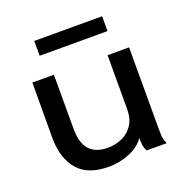

<svg xmlns="http://www.w3.org/2000/svg" viewBox="-118 -745 836 864"><g transform="rotate(-20 300.0 -312.5)"><path d="M260 11Q159 11 111.5 -45.5Q64 -102 64 -201L65 -463H168V-202Q168 -71 284 -71Q322 -71 354 -85.5Q386 -100 405.5 -130Q425 -160 425 -206V-463H528V-73Q528 -53 529.5 -35.5Q531 -18 540 0H444Q435 -16 433.5 -32Q432 -48 432 -64Q406 -27 358 -8Q310 11 260 11ZM137 -565V-636H462V-565Z"/></g></svg>

Font: Inconsolata Expanded SemiBold
Style: Regular
Weight: 600
Width: 7
Monospace: yes
Designer: Raph Levien, Cyreal, Brenton Simpson
Foundry: Raph Levien, Cyreal, Google
Version: Version 3.001; ttfautohint (v1.8.2.53-6de2)